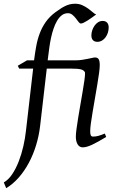

<svg xmlns="http://www.w3.org/2000/svg" viewBox="-69 -762 608 1019"><path d="M507.8 -616.2Q507.8 -602.5 503.7 -589.1Q499.5 -575.7 491.7 -564.7Q483.9 -553.7 472.7 -546.9Q461.4 -540 447.8 -540Q432.6 -540 424.3 -548.8Q416 -557.6 416 -574.2Q416 -587.4 420.4 -600.8Q424.8 -614.3 432.6 -625.5Q440.4 -636.7 451.4 -643.8Q462.4 -650.9 476.1 -650.9Q491.2 -650.9 499.5 -641.8Q507.8 -632.8 507.8 -616.2ZM441.4 -685.1Q431.2 -677.7 419.4 -669.2Q407.7 -660.6 396.5 -653.6Q385.3 -646.5 375.7 -641.8Q366.2 -637.2 360.4 -637.2Q354 -637.2 347.7 -645.8Q341.3 -654.3 333.5 -664.6Q325.7 -674.8 315.4 -683.3Q305.2 -691.9 291.5 -691.9Q272.9 -691.9 258.8 -680.9Q244.6 -669.9 233.9 -651.6Q223.1 -633.3 215.1 -609.6Q207 -585.9 201.7 -560.5Q196.3 -535.2 192.9 -510.3Q189.5 -485.4 187 -464.8L184.1 -441.9H334Q350.1 -441.9 366 -444.3Q381.8 -446.8 395.5 -449.5Q409.2 -452.1 419.7 -454.6Q430.2 -457 435.5 -457Q448.7 -457 454.6 -447.8Q460.4 -438.5 460.4 -416Q460.4 -401.9 456.8 -374.3Q453.1 -346.7 447.3 -312.5Q441.4 -278.3 435.1 -241Q428.7 -203.6 422.9 -169.4Q417 -135.3 413.3 -107.7Q409.7 -80.1 409.7 -65.9Q409.7 -50.8 412.8 -43.9Q416 -37.1 424.3 -37.1Q439.5 -37.1 453.4 -41Q467.3 -44.9 487.3 -53.2L494.6 -35.2Q471.7 -21.5 453.4 -11.2Q435.1 -1 419.9 6.1Q404.8 13.2 392.6 16.6Q380.4 20 369.6 20Q353 20 343.3 4.6Q333.5 -10.7 333.5 -37.1Q333.5 -51.8 337.2 -78.9Q340.8 -106 346.2 -138.9Q351.6 -171.9 357.9 -207.8Q364.3 -243.7 369.6 -276.1Q375 -308.6 378.7 -333.7Q382.3 -358.9 382.3 -371.1Q382.3 -376 381.8 -378.4Q376 -390.1 359.6 -394Q343.3 -397.9 308.6 -397.9H179.2L144 -94.2Q137.7 -40.5 122.3 9.5Q106.9 59.6 83.7 102.8Q60.5 146 30.3 180.4Q0 214.8 -36.1 236.8L-48.8 206.1Q-24.4 192.4 -4.6 163.1Q15.1 133.8 30 95.7Q44.9 57.6 54.7 14.9Q64.5 -27.8 68.8 -67.9L106.9 -397.9H32.7L25.4 -413.1L74.7 -441.9H111.8Q116.7 -481 123.3 -517.1Q129.9 -553.2 142.1 -585.4Q154.3 -617.7 174.1 -645.8Q193.8 -673.8 224.6 -696.8Q237.8 -706.1 250 -714.4Q262.2 -722.7 274.9 -729Q287.6 -735.4 301 -738.8Q314.5 -742.2 329.6 -742.2Q351.1 -742.2 368.4 -734.1Q385.7 -726.1 399.4 -716.1Q413.1 -706.1 423.6 -696.8Q434.1 -687.5 441.4 -685.1Z"/></svg>

Font: Gentium Plus Viet
Style: Italic
Weight: 400
Italic angle: -8°
Designer: J. Victor Gaultney, Annie Olsen, Iska Routamaa, Becca Hirsbrunner
Foundry: SIL International
Version: Version 5.000